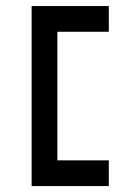

<svg xmlns="http://www.w3.org/2000/svg" viewBox="-20 -628 474 648"><path d="M86.8 0V-607.6H347.2V-520.8H173.6V-86.8H347.2V0Z"/></svg>

Font: 8-bit Operator+ 8
Style: Regular
Weight: 400
Designer: GrandChaos9000
Version: Version 1.3.0 - August 1, 2014